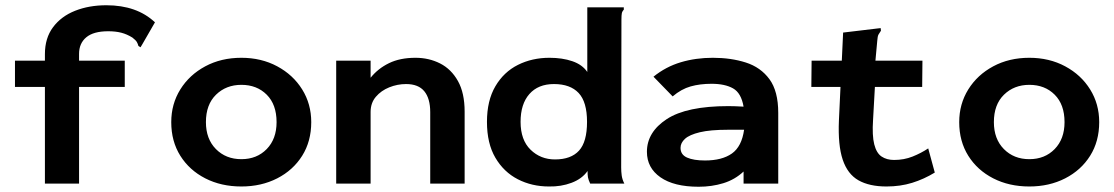

<svg xmlns="http://www.w3.org/2000/svg" viewBox="-20 -699 4240 731"><path d="M151 -368H37V-468H151V-493Q151 -554 182 -595.5Q213 -637 266 -658Q319 -679 385 -679Q501 -679 570 -614L521 -529L515 -519L507 -524Q505 -532 501 -539Q497 -546 484 -556Q463 -569 441.5 -574.5Q420 -580 392 -580Q336 -580 308.5 -557Q281 -534 281 -494V-468H455V-368H281V0H151Z M899 11Q822 11 761.5 -20Q701 -51 666.5 -106Q632 -161 632 -234Q632 -303 666.5 -358.5Q701 -414 761.5 -446.5Q822 -479 899 -479Q975 -479 1035.5 -446.5Q1096 -414 1130.5 -358.5Q1165 -303 1165 -234Q1165 -161 1130.5 -106Q1096 -51 1035.5 -20Q975 11 899 11ZM899 -93Q958 -93 995.5 -131.5Q1033 -170 1033 -234Q1033 -301 995.5 -338.5Q958 -376 899 -376Q841 -376 802.5 -338.5Q764 -301 764 -234Q764 -170 802 -131.5Q840 -93 899 -93Z M1260 0V-468H1391V-403Q1419 -438 1461 -458.5Q1503 -479 1562 -479Q1613 -479 1655.5 -457.5Q1698 -436 1723.5 -390.5Q1749 -345 1749 -274V0H1618V-272Q1618 -324 1595.5 -351.5Q1573 -379 1526 -379Q1493 -379 1462 -366.5Q1431 -354 1411 -330.5Q1391 -307 1391 -273V0Z M2070 11Q2005 11 1951.5 -16.5Q1898 -44 1866 -98.5Q1834 -153 1834 -235Q1834 -316 1866 -370.5Q1898 -425 1952 -452Q2006 -479 2072 -479Q2121 -479 2159 -466Q2197 -453 2216 -425V-671H2355V-662Q2349 -656 2347.5 -648.5Q2346 -641 2346 -625L2345 -61Q2345 -46 2347 -31Q2349 -16 2357 0H2227Q2220 -15 2218.5 -24Q2217 -33 2217 -48Q2196 -18 2156 -3Q2116 12 2070 11ZM2093 -92Q2154 -92 2184.5 -125.5Q2215 -159 2215 -235Q2215 -311 2183 -345Q2151 -379 2089 -379Q2029 -379 1995.5 -341Q1962 -303 1962 -235Q1962 -166 2000 -129Q2038 -92 2093 -92Z M2640 12Q2546 12 2494.5 -24Q2443 -60 2443 -121Q2443 -196 2518.5 -245.5Q2594 -295 2753 -295Q2764 -295 2779 -294.5Q2794 -294 2811 -293Q2802 -345 2771 -362.5Q2740 -380 2689 -380Q2645 -380 2609.5 -370Q2574 -360 2541 -332L2468 -407Q2515 -445 2572 -462Q2629 -479 2694 -479Q2763 -479 2819.5 -461Q2876 -443 2909.5 -397.5Q2943 -352 2943 -269V0H2811V-46Q2778 -15 2734 -1.5Q2690 12 2640 12ZM2571 -136Q2571 -110 2596 -99Q2621 -88 2664 -88Q2729 -88 2766.5 -114.5Q2804 -141 2813 -205Q2796 -205 2780 -205Q2764 -205 2752 -205Q2684 -205 2644.5 -195.5Q2605 -186 2588 -170.5Q2571 -155 2571 -136Z M3355 11Q3290 11 3248.5 -12.5Q3207 -36 3188.5 -91Q3170 -146 3174 -240L3180 -368H3069L3070 -468H3185L3190 -575L3324 -591L3333 -592L3334 -582Q3329 -575 3325 -568Q3321 -561 3320 -544L3313 -468H3492L3491 -368H3311L3304 -243Q3300 -183 3308.5 -149.5Q3317 -116 3336.5 -103Q3356 -90 3384 -90Q3422 -90 3454.5 -103Q3487 -116 3514 -134L3539 -42Q3498 -17 3453 -3Q3408 11 3355 11Z M3899 11Q3822 11 3761.5 -20Q3701 -51 3666.5 -106Q3632 -161 3632 -234Q3632 -303 3666.5 -358.5Q3701 -414 3761.5 -446.5Q3822 -479 3899 -479Q3975 -479 4035.5 -446.5Q4096 -414 4130.5 -358.5Q4165 -303 4165 -234Q4165 -161 4130.5 -106Q4096 -51 4035.5 -20Q3975 11 3899 11ZM3899 -93Q3958 -93 3995.5 -131.5Q4033 -170 4033 -234Q4033 -301 3995.5 -338.5Q3958 -376 3899 -376Q3841 -376 3802.5 -338.5Q3764 -301 3764 -234Q3764 -170 3802 -131.5Q3840 -93 3899 -93Z"/></svg>

Font: Inconsolata Expanded ExtraBold
Style: Regular
Weight: 800
Width: 7
Monospace: yes
Designer: Raph Levien, Cyreal, Brenton Simpson
Foundry: Raph Levien, Cyreal, Google
Version: Version 3.001; ttfautohint (v1.8.2.53-6de2)